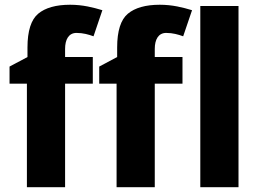

<svg xmlns="http://www.w3.org/2000/svg" viewBox="-20 -785 1088 805"><path d="M369.1 -545.9H252.9V-580.1C252.9 -618.7 267.6 -647 300.8 -647C328.6 -647 352.1 -640.1 372.1 -632.8L409.2 -742.2C370.1 -753.9 327.1 -765.1 273.9 -765.1C214.8 -765.1 169.9 -752.4 140.1 -727.5C110.4 -702.6 95.2 -655.3 95.2 -585.9V-545.9L20 -505.9V-434.1H92.8V0H252.9V-434.1H369.1ZM745.1 -545.9H628.9V-580.1C628.9 -618.7 643.6 -647 676.8 -647C704.6 -647 728 -640.1 748 -632.8L785.2 -742.2C746.1 -753.9 703.1 -765.1 649.9 -765.1C590.8 -765.1 545.9 -752.4 516.1 -727.5C486.3 -702.6 471.2 -655.3 471.2 -585.9V-545.9L396 -505.9V-434.1H468.8V0H628.9V-434.1H745.1ZM980 -759.8H819.8V0H980Z"/></svg>

Font: Avrile Sans
Style: Bold
Weight: 700
Designer: Monotype Design Team, Google (font), Stefan Peev (BGR Cyrillic), Cristiano Sobral (main changes)
Foundry: The Avrile Sans Project Authors
Version: Version 3.110